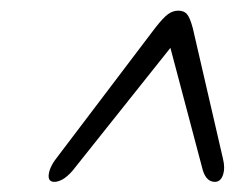

<svg xmlns="http://www.w3.org/2000/svg" viewBox="-20 -732 451 369"><path d="M408.5 -427Q413 -409 408.5 -395.8Q404 -382.5 393 -382.5Q377 -382.5 370 -404L307.5 -640L119.5 -404Q109 -392 100.2 -387.2Q91.5 -382.5 84.5 -382.5Q71.5 -382.5 73.8 -397.8Q76 -413 91.5 -432L278 -678Q294 -698.5 303.2 -705Q312.5 -711.5 322.5 -711.5Q333.5 -711.5 339.2 -705Q345 -698.5 350.5 -678Z"/></svg>

Font: Fraunces 144pt SuperSoft Light
Style: Italic
Weight: 300
Italic angle: -16°
Version: Version 1.000;[b76b70a41]